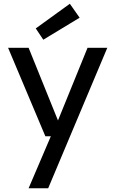

<svg xmlns="http://www.w3.org/2000/svg" viewBox="-20 -780 613 1020"><path d="M132 220 250 -56H221L23 -526H132L288 -140L445 -526H550L236 220ZM210 -569 170 -629 351 -760 403 -686Z"/></svg>

Font: DM Sans 9pt Medium
Style: Regular
Weight: 500
Version: Version 4.004;gftools[0.9.30]